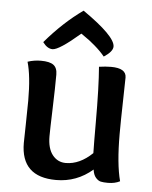

<svg xmlns="http://www.w3.org/2000/svg" viewBox="-52 -745 632 799"><g transform="rotate(5 264.5 -346.0)"><path d="M402 -564Q402 -543 365 -519Q348 -540 323 -561.5Q298 -583 281 -594L264 -606Q177 -531 150 -531Q128 -531 109 -557Q183 -644 265 -702Q402 -607 402 -564ZM364 -47Q298 10 212 10Q65 10 65 -132Q65 -139 66.5 -208.5Q68 -278 68 -309Q68 -412 51 -470Q78 -479 106 -479Q143 -479 159 -467Q175 -455 175 -427Q175 -375 172 -285Q169 -195 169 -169Q169 -118 190.5 -91Q212 -64 246 -64Q304 -64 357 -115Q356 -156 356 -242Q356 -392 349 -475Q377 -479 399 -479Q463 -479 463 -440Q463 -422 461 -340Q459 -258 459 -204Q459 -79 478 -8Q457 3 428 3Q409 3 398 0.5Q387 -2 377 -13.5Q367 -25 364 -47Z"/></g></svg>

Font: Overlock
Style: Bold
Weight: 700
Designer: Dario Muhafara
Foundry: Dario Manuel Muhafara
Version: Version 1.002